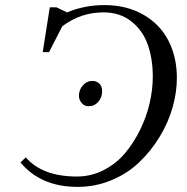

<svg xmlns="http://www.w3.org/2000/svg" viewBox="-20 -731 739 759"><path d="M61 -88.9 82 -108.9Q147.5 -33.2 284.2 -33.2Q340.3 -33.2 389.9 -58.6Q439.5 -84 474.1 -125.2Q508.8 -166.5 534.2 -218.5Q559.6 -270.5 571.8 -324.2Q584 -377.9 584 -428.2Q584 -499.5 563.7 -555.7Q543.5 -611.8 498.5 -647Q453.6 -682.1 389.2 -682.1Q298.8 -682.1 226.1 -627L173.8 -524.9H148.9L176.8 -702.1H203.1L245.1 -682.1Q314.9 -710.9 392.1 -710.9Q481.4 -710.9 547.4 -672.6Q613.3 -634.3 646.2 -569.6Q679.2 -504.9 679.2 -422.9Q679.2 -365.7 662.1 -305.7Q645 -245.6 610.8 -189.7Q576.7 -133.8 530.5 -89.6Q484.4 -45.4 420.9 -18.8Q357.4 7.8 287.1 7.8Q141.1 7.8 61 -88.9ZM292 -352.1Q292 -375.5 307.4 -393.3Q322.8 -411.1 345.2 -411.1Q361.3 -411.1 372.6 -400.6Q383.8 -390.1 383.8 -371.1Q383.8 -346.2 368.7 -328.6Q353.5 -311 330.1 -311Q314 -311 303 -323.7Q292 -336.4 292 -352.1Z"/></svg>

Font: Dihjauti
Style: Bold Italic
Weight: 700
Italic angle: -9°
Designer: T. Christopher White
Version: Version 3.0.0